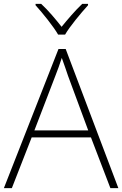

<svg xmlns="http://www.w3.org/2000/svg" viewBox="-20 -968 630 988"><path d="M279 -790H315C339 -832 396 -900 433 -941V-948H403C367 -914 327 -867 297 -830C268 -867 229 -914 192 -948H163V-941C200 -900 255 -832 279 -790ZM548 0H589L318 -716H281L0 0H41L143 -261H448ZM330 -578 434 -297H157L265 -578C275 -604 288 -638 298 -670C310 -636 323 -600 330 -578Z"/></svg>

Font: Noto Sans Thai Looped ExtraLight
Style: Regular
Weight: 200
Designer: Sasikarn Vongin, Ben Mitchell
Foundry: The Fontpad Ltd
Version: Version 1.001